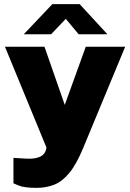

<svg xmlns="http://www.w3.org/2000/svg" viewBox="-20 -743 628 928"><path d="M157.5 165Q97.5 165 71.2 154Q45 143 45 143V20L94.5 23Q132.5 26 154.2 20.8Q176 15.5 186 6.8Q196 -2 199 -10Q202 -18 202.5 -20L204.5 -30L4 -517H195L293 -236L394.5 -517H585L383 -30Q349.5 51.5 314.5 93.5Q279.5 135.5 240.8 150.2Q202 165 157.5 165ZM360 -577.5 298 -652 227 -577.5H95L233 -723H365L499 -577.5Z"/></svg>

Font: Public Sans Black
Style: Regular
Weight: 900
Designer: The Public Sans Project Authors: Dan O. Williams and USWDS (Libre Franklin designed by Pablo Impallari and Rodrigo Fuenz
Version: Version 1.007